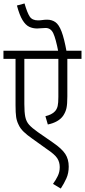

<svg xmlns="http://www.w3.org/2000/svg" viewBox="-20 -916 492 1112"><path d="M452 -575H370V-358Q370 -313 365 -290Q360 -267 346 -246Q333 -227 310 -214Q287 -201 257 -195L243 -243Q260 -247 274.5 -254Q289 -261 299 -272Q310 -285 314 -302Q318 -319 318 -355V-575H121V-313Q121 -266 126.5 -239Q132 -212 148.5 -193.5Q165 -175 199 -151L287 -90Q338 -55 358 -24.5Q378 6 378 49Q378 87 364.5 117Q351 147 332 176L287 149Q303 127 314.5 103.5Q326 80 326 52Q326 23 311.5 0.5Q297 -22 252 -52L164 -115Q138 -133 117.5 -152.5Q97 -172 87 -195Q77 -215 73.5 -238.5Q70 -262 70 -307V-575H0V-622H452ZM318 -615Q303 -693 288.5 -723.5Q274 -754 244 -754Q231 -754 219 -752.5Q207 -751 195 -751Q170 -751 149 -761Q128 -771 110.5 -799.5Q93 -828 78 -884L122 -896Q138 -841 152.5 -819.5Q167 -798 200 -798Q213 -798 226 -800Q239 -802 253 -802Q280 -802 300.5 -788Q321 -774 336.5 -733.5Q352 -693 366 -615Z"/></svg>

Font: Noto Sans Condensed Light
Style: Regular
Weight: 300
Width: 3
Designer: Monotype Design Team
Foundry: Monotype Imaging Inc.
Version: Version 2.013; ttfautohint (v1.8.4.7-5d5b)